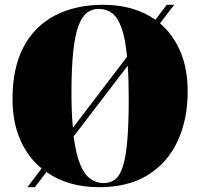

<svg xmlns="http://www.w3.org/2000/svg" viewBox="-20 -764 832 798"><path d="M94 14 153 -64Q95 -111 63.5 -184.5Q32 -258 32 -352Q32 -483 78.5 -570Q125 -657 210 -700.5Q295 -744 409 -744Q537 -744 626 -682L673 -744H704L645 -667Q699 -621 729.5 -550Q760 -479 760 -383Q760 -267 718 -177Q676 -87 594.5 -36.5Q513 14 392 14Q262 14 173 -49L125 14ZM283 -233 508 -528Q501 -605 485 -648.5Q469 -692 445.5 -709.5Q422 -727 390 -727Q363 -727 342 -711.5Q321 -696 306.5 -657.5Q292 -619 284.5 -550.5Q277 -482 277 -377Q277 -295 283 -233ZM410 -3Q438 -3 458 -18Q478 -33 490.5 -71.5Q503 -110 509 -178.5Q515 -247 515 -355Q515 -394 514 -428Q513 -462 511 -491L286 -197Q296 -122 313.5 -80Q331 -38 356 -20.5Q381 -3 410 -3Z"/></svg>

Font: Display Black
Style: Regular
Weight: 900
Designer: Latin by Veronika Burian and Jose Scaglione. Greek by Irene Vlachou. Cyrillic by Vera Evstafieva.
Foundry: TypeTogether
Version: Version 3.002